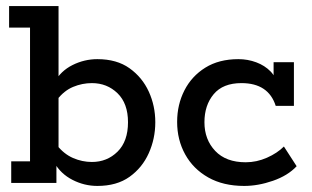

<svg xmlns="http://www.w3.org/2000/svg" viewBox="-20 -603 1028 633"><path d="M301 10Q258 10 219 -10Q180 -30 159 -67L166 -72V0H17V-71H79V-512H10V-583H173V-332L159 -331Q180 -369 219 -388.5Q258 -408 301 -408Q365 -408 407 -378Q449 -348 470.5 -301Q492 -254 492 -200Q492 -146 470.5 -98Q449 -50 407 -20Q365 10 301 10ZM283 -69Q333 -69 367.5 -103Q402 -137 402 -200Q402 -262 367.5 -295.5Q333 -329 283 -329Q251 -329 221 -316.5Q191 -304 168 -274L173 -310V-85L168 -124Q191 -95 221 -82Q251 -69 283 -69Z M785 10Q716 10 666.5 -18Q617 -46 590.5 -94Q564 -142 564 -201Q564 -258 588 -305Q612 -352 657 -380Q702 -408 766 -408Q797 -408 825 -397.5Q853 -387 872 -367.5Q891 -348 893 -322L882 -320V-398H949V-254H889Q865 -329 776 -329Q715 -329 684.5 -292.5Q654 -256 654 -200Q654 -143 689.5 -105.5Q725 -68 790 -68Q826 -68 860 -83Q894 -98 916 -120L958 -55Q929 -24 880 -7Q831 10 785 10Z"/></svg>

Font: Rokkitt Medium
Style: Regular
Weight: 500
Version: Version 3.103